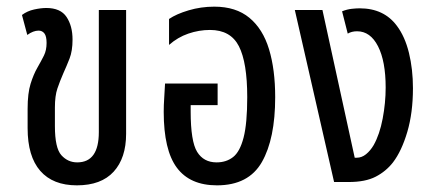

<svg xmlns="http://www.w3.org/2000/svg" viewBox="-20 -547 1306 577"><path d="M211 10Q139 10 101 -33.5Q63 -77 63 -162V-220Q63 -267 72 -295.5Q81 -324 92 -343Q104 -364 112 -380Q120 -396 120 -418Q120 -438 113.5 -446.5Q107 -455 96 -455Q80 -455 62 -442L46 -502Q62 -514 82.5 -518.5Q103 -523 119 -523Q162 -523 180 -496Q198 -469 198 -428Q198 -394 189 -371Q180 -348 170 -326Q160 -303 152.5 -281Q145 -259 145 -224V-168Q145 -102 164.5 -80.5Q184 -59 212 -59Q277 -59 277 -150V-517H359V-145Q359 -72 321.5 -31Q284 10 211 10Z M632 10Q551 10 511.5 -43Q472 -96 472 -211Q472 -231 473.5 -252.5Q475 -274 476 -296H634V-231H553V-212Q553 -122 572.5 -90.5Q592 -59 631 -59Q660 -59 680.5 -75Q701 -91 712 -133.5Q723 -176 723 -255Q723 -359 698 -408Q673 -457 611 -457Q578 -457 546 -446Q514 -435 488 -412V-490Q510 -505 547 -516Q584 -527 624 -527Q689 -527 729.5 -493.5Q770 -460 788.5 -399Q807 -338 807 -255Q807 -130 767 -60Q727 10 632 10Z M984 0 866 -517H949L1046 -73H1052Q1067 -73 1080 -83.5Q1093 -94 1103 -111Q1121 -143 1130 -190.5Q1139 -238 1139 -284Q1139 -363 1116 -408Q1093 -453 1053 -453Q1037 -453 1025 -446L1008 -513Q1023 -519 1037 -520.5Q1051 -522 1061 -522Q1134 -522 1173 -469Q1197 -437 1209 -388Q1221 -339 1221 -282Q1221 -208 1204 -150.5Q1187 -93 1161 -59Q1140 -32 1109 -16Q1078 0 1028 0Z"/></svg>

Font: Noto Sans Thai UI ExtCond
Style: Regular
Weight: 400
Width: 2
Designer: Monotype Design Team
Foundry: Monotype Imaging Inc.
Version: Version 2.000